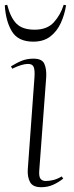

<svg xmlns="http://www.w3.org/2000/svg" viewBox="-22 -768 308 802"><path d="M122 -445Q124 -474 119 -487.5Q114 -501 95 -501Q70 -501 29 -481L24 -491Q50 -507 71 -515Q92 -523 118 -523Q154 -523 163.5 -501Q173 -479 171 -445L142 -56Q140 -30 147.5 -21Q155 -12 169 -12Q184 -12 200.5 -16Q217 -20 236 -31L242 -22Q222 -6 199.5 4Q177 14 150 14Q115 14 103.5 -7.5Q92 -29 94 -60ZM117 -594Q54 -594 28 -636.5Q2 -679 -2 -746L8 -748Q22 -694 47 -669Q72 -644 123 -644Q175 -644 203 -675Q231 -706 244 -748L254 -746Q248 -707 232 -672Q216 -637 188 -615.5Q160 -594 117 -594Z"/></svg>

Font: Display Extralight
Style: Italic
Weight: 200
Italic angle: -2°
Designer: Latin by Veronika Burian and Jose Scaglione. Greek by Irene Vlachou. Cyrillic by Vera Evstafieva
Foundry: TypeTogether
Version: Version 3.002